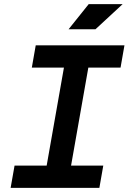

<svg xmlns="http://www.w3.org/2000/svg" viewBox="-20 -914 626 934"><path d="M31.7 0H463.4L482.4 -108.4H325.7L409.7 -585H566.4L585.4 -693.4H153.8L134.8 -585H291L207 -108.4H50.8ZM313.5 -771.5H444.3L576.7 -894H411.6Z"/></svg>

Font: Cascadia Mono SemiBold
Style: Italic
Weight: 600
Italic angle: -10°
Monospace: yes
Designer: Aaron Bell
Foundry: Saja Typeworks
Version: Version 2404.023